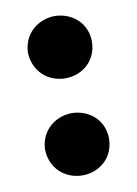

<svg xmlns="http://www.w3.org/2000/svg" viewBox="-61 -495 395 552"><g transform="rotate(-10 136.0 -219.5)"><path d="M136.4 -270.6C188.2 -271 229 -307.5 229.4 -362.2C229 -415.1 188.2 -451.3 136.4 -452.4C84.5 -451.3 44.4 -415.1 42.6 -362.2C44.4 -307.5 84.5 -271 136.4 -270.6ZM42.6 -78.8C44.4 -24.1 84.5 12.4 136.4 12.8C188.2 12.4 229 -24.1 229.4 -78.8C229 -131.7 188.2 -168 136.4 -169C84.5 -168 44.4 -131.7 42.6 -78.8Z"/></g></svg>

Font: Margiela Serif
Style: Bold
Weight: 700
Designer: Andreas Faust, Stefan Endress
Version: Version 1.002;FEAKit 1.0